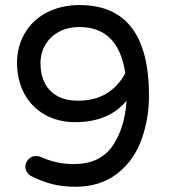

<svg xmlns="http://www.w3.org/2000/svg" viewBox="-20 -712 653 743"><path d="M556.6 -341.8Q556.6 -255.9 529.3 -176.8Q500 -91.8 434.1 -40.5Q368.2 10.7 272.5 10.7Q220.7 10.7 180.2 0Q139.6 -10.7 99.6 -31.2Q89.8 -36.1 84 -46.4Q78.1 -56.6 78.1 -67.4Q78.1 -83 90.3 -95.7Q102.5 -108.4 119.1 -108.4Q127.9 -108.4 135.7 -105.5Q197.3 -77.1 265.6 -77.1Q366.2 -77.1 414.6 -146Q462.9 -214.8 469.7 -322.3Q401.4 -239.3 270.5 -239.3Q206.1 -239.3 154.3 -267.6Q101.6 -297.9 73.7 -350.1Q45.9 -402.3 45.9 -469.7Q45.9 -531.2 75.2 -582Q105.5 -634.8 161.1 -663.6Q216.8 -692.4 288.1 -692.4Q556.6 -692.4 556.6 -341.8ZM464.8 -428.7Q438.5 -607.4 287.1 -607.4Q242.2 -607.4 208 -588.9Q173.8 -570.3 155.3 -538.6Q136.7 -506.8 136.7 -467.8Q136.7 -399.4 174.8 -360.8Q212.9 -322.3 281.2 -322.3Q407.2 -322.3 464.8 -428.7Z"/></svg>

Font: jf-openhuninn-1.0
Style: Regular
Weight: 400
Designer: [Kosugi Maru]
      Designed by Motoya company      

      [Varela Round]
      Joe Prince(Latin component); Avraham Co
Foundry: justfont CO.,LTD.
Version: 1.0